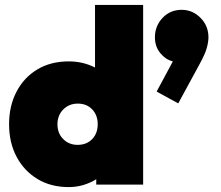

<svg xmlns="http://www.w3.org/2000/svg" viewBox="-20 -752 902 782"><path d="M260 10Q187 10 132.5 -23Q78 -56 47.5 -113.5Q17 -171 17 -246Q17 -321 47.5 -379Q78 -437 132.5 -469.5Q187 -502 260 -502Q318 -502 367 -477V-732H563V0H372V-22Q348 -7 319.5 1.5Q291 10 260 10ZM618 -379 684 -502Q655 -509 633 -535.5Q611 -562 611 -600Q611 -646 642 -679Q673 -712 720 -712Q764 -712 796.5 -679.5Q829 -647 829 -600Q829 -581 822 -556Q815 -531 793 -491L706 -331ZM296 -162Q333 -162 355.5 -185.5Q378 -209 378 -246Q378 -283 355.5 -306.5Q333 -330 297 -330Q261 -330 237.5 -306Q214 -282 214 -246Q214 -209 237.5 -185.5Q261 -162 296 -162Z"/></svg>

Font: Outfit Black
Style: Regular
Weight: 900
Designer: Rodrigo Fuenzalida
Foundry: fragTYPE
Version: Version 1.100; ttfautohint (v1.8.4.7-5d5b)